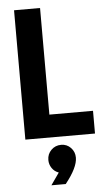

<svg xmlns="http://www.w3.org/2000/svg" viewBox="-65 -791 627 1109"><g transform="rotate(-5 248.0 -237.0)"><path d="M60.1 -750H210.9V-131.8H463.9V0H60.1ZM235.8 206.1Q210.9 197.3 196.5 176Q182.1 154.8 182.1 128.9Q182.1 94.7 205.6 71.3Q229 47.9 263.2 47.9Q296.4 47.9 319.1 71.5Q341.8 95.2 341.8 128.9Q341.8 186 270 275.9H187Z"/></g></svg>

Font: Oakes Grotesk
Style: Bold
Weight: 700
Designer: Samuel Oakes
Foundry: Samuel Oakes
Version: Version 1.0 | wf-rip DC20170320